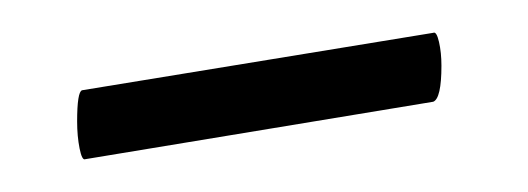

<svg xmlns="http://www.w3.org/2000/svg" viewBox="-20 -301 322 117"><path d="M27 -227Q27 -245 30 -246L244 -281Q246 -282 247.5 -275.5Q249 -269 249 -261Q249 -241 244 -239L32 -204Q30 -203 28.5 -210.5Q27 -218 27 -227Z"/></svg>

Font: Cormorant SC Light
Style: Regular
Weight: 300
Designer: Christian Thalmann (Catharsis Fonts)
Foundry: Catharsis Fonts
Version: Version 4.000